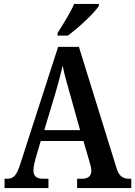

<svg xmlns="http://www.w3.org/2000/svg" viewBox="-20 -951 684 971"><path d="M271 -784V-771H323C377 -810 458 -886 480 -921V-931H355C336 -886 298 -827 271 -784ZM3 0H225V-47H197C162 -47 149 -63 149 -90C149 -106 155 -130 159 -146L186 -238H402L432 -135C437 -120 442 -100 442 -87C442 -60 424 -47 396 -47H370V0H644V-47H635C601 -47 581 -60 569 -102L379 -714H274L83 -123C63 -60 47 -47 15 -47H3ZM204 -293 262 -486C276 -534 287 -577 297 -619C305 -577 318 -531 333 -479L385 -293Z"/></svg>

Font: Noto Serif Bengali Condensed
Style: Regular
Weight: 400
Width: 3
Designer: Juan Bruce, Universal Thirst, Indian Type Foundry and the Monotype Design Team.
Foundry: Monotype Imaging Inc.
Version: Version 2.003